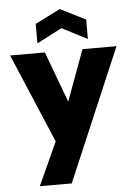

<svg xmlns="http://www.w3.org/2000/svg" viewBox="-61 -767 709 1012"><g transform="rotate(-5 294.0 -260.5)"><path d="M428 -551 294 -620 161 -551V-654L294 -721L428 -654ZM395 -500H575L277 200H108L212 -28L12 -500H196L296 -231Z"/></g></svg>

Font: Albert Sans Black
Style: Regular
Weight: 900
Designer: Andreas Rasmussen
Foundry: a.Foundry
Version: Version 1.025